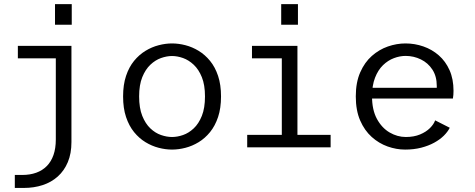

<svg xmlns="http://www.w3.org/2000/svg" viewBox="-20 -726 2340 946"><path d="M53 200V136H89.5Q128 136 158.5 125Q189 114 210.5 92.2Q232 70.5 243.5 37.8Q255 5 255 -39V-438.5H68V-500H332V-26Q332 30.5 314.2 72.8Q296.5 115 264.8 143.5Q233 172 190.2 186Q147.5 200 97.5 200ZM251 -705.5H333.5V-604H251Z M827.5 11Q795.5 11 761.8 2.2Q728 -6.5 696.8 -25.5Q665.5 -44.5 640.5 -75.2Q615.5 -106 601 -149.5Q586.5 -193 586.5 -251Q586.5 -308.5 601 -352Q615.5 -395.5 640.5 -426Q665.5 -456.5 696.8 -475.5Q728 -494.5 761.8 -503.2Q795.5 -512 827.5 -512Q860 -512 893.8 -503.2Q927.5 -494.5 958.8 -475.5Q990 -456.5 1015 -426Q1040 -395.5 1054.5 -352Q1069 -308.5 1069 -251Q1069 -193 1054.5 -149.5Q1040 -106 1015 -75.2Q990 -44.5 958.8 -25.5Q927.5 -6.5 893.8 2.2Q860 11 827.5 11ZM827.5 -51Q854 -51 882 -60.8Q910 -70.5 934.5 -93.5Q959 -116.5 974.5 -155Q990 -193.5 990 -251Q990 -307.5 974.5 -345.8Q959 -384 934.5 -407Q910 -430 882 -440Q854 -450 827.5 -450Q801.5 -450 773.2 -440Q745 -430 720.8 -407Q696.5 -384 681 -345.8Q665.5 -307.5 665.5 -251Q665.5 -193.5 681 -155Q696.5 -116.5 720.8 -93.5Q745 -70.5 773.2 -60.8Q801.5 -51 827.5 -51Z M1198 0V-61.5H1368.5V-438.5H1221.5V-500H1445.5V-61.5H1609V0ZM1365.5 -705.5H1448V-604H1365.5Z M1976 11Q1933 11 1890 -4.2Q1847 -19.5 1811.5 -51.2Q1776 -83 1754.5 -132.5Q1733 -182 1733 -251Q1733 -320 1754.8 -369.5Q1776.5 -419 1812.2 -450.5Q1848 -482 1891.2 -497Q1934.5 -512 1978 -512Q2023.5 -512 2066 -497.2Q2108.5 -482.5 2142 -453.2Q2175.5 -424 2195 -380.2Q2214.5 -336.5 2214.5 -278.5Q2214.5 -270 2213.8 -259Q2213 -248 2211.5 -240.5H1794V-293.5H2132Q2132 -297 2132 -298.2Q2132 -299.5 2132 -303Q2132 -350 2110.5 -383Q2089 -416 2053.8 -433.2Q2018.5 -450.5 1978.5 -450.5Q1950 -450.5 1920.8 -439.5Q1891.5 -428.5 1867 -404.8Q1842.5 -381 1827.8 -343Q1813 -305 1813 -251.5Q1813 -184.5 1837.2 -140Q1861.5 -95.5 1899.8 -73.2Q1938 -51 1979.5 -51Q2019.5 -51 2049.5 -63.5Q2079.5 -76 2098.5 -95Q2117.5 -114 2124 -133L2196 -96.5Q2186 -76.5 2166.5 -57.2Q2147 -38 2119 -22.8Q2091 -7.5 2055 1.8Q2019 11 1976 11Z"/></svg>

Font: Trispace Thin Light
Style: Regular
Weight: 300
Version: Version 1.210